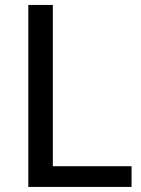

<svg xmlns="http://www.w3.org/2000/svg" viewBox="-20 -736 554 756"><path d="M498 -81.5V0H91.5V-716.5H188V-81.5Z"/></svg>

Font: TypoPRO Lato
Style: Regular
Weight: 400
Designer: Lukasz Dziedzic with Adam Twardoch and Botio Nikoltchev
Foundry: tyPoland Lukasz Dziedzic
Version: Version 2.010; 2014-09-01; http://www.latofonts.com/